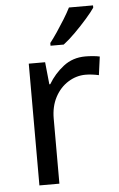

<svg xmlns="http://www.w3.org/2000/svg" viewBox="-54 -804 522 842"><g transform="rotate(-5 206.5 -383.0)"><path d="M335 -546Q350 -546 367.5 -544.5Q385 -543 398 -540L387 -459Q374 -462 358.5 -464Q343 -466 329 -466Q288 -466 252 -443.5Q216 -421 194.5 -380.5Q173 -340 173 -286V0H85V-536H157L167 -438H171Q197 -482 238 -514Q279 -546 335 -546ZM388 -756Q376 -738 351 -709.5Q326 -681 297.5 -652.5Q269 -624 245 -606H187V-618Q202 -637 219.5 -663Q237 -689 254 -716.5Q271 -744 282 -766H388Z"/></g></svg>

Font: Noto Sans Siddham
Style: Regular
Weight: 400
Designer: Monotype Design Team
Foundry: Monotype Imaging Inc.
Version: Version 2.004; ttfautohint (v1.8.4.7-5d5b)